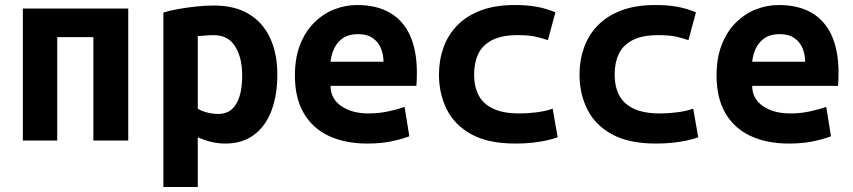

<svg xmlns="http://www.w3.org/2000/svg" viewBox="-20 -560 3400 765"><path d="M71 0V-526H491V0H352V-412H208V0Z M631 185V-510Q656 -518 690 -524Q724 -530 761 -534Q798 -538 833 -538Q915 -538 971 -504.5Q1027 -471 1056 -409Q1085 -347 1085 -263Q1085 -182 1062 -120Q1039 -58 992.5 -23Q946 12 877 12Q851 12 824.5 6Q798 0 768 -13V185ZM849 -106Q882 -106 903 -124Q924 -142 934.5 -176.5Q945 -211 945 -259Q945 -330 917 -375Q889 -420 832 -420Q816 -420 798 -418.5Q780 -417 768 -416V-127Q782 -118 804.5 -112Q827 -106 849 -106Z M1444 12Q1355 12 1290 -18.5Q1225 -49 1190 -109.5Q1155 -170 1155 -259Q1155 -329 1175.5 -381.5Q1196 -434 1231.5 -469.5Q1267 -505 1311.5 -522.5Q1356 -540 1403 -540Q1481 -540 1534 -509Q1587 -478 1614 -418Q1641 -358 1641 -270Q1641 -257 1640.5 -242.5Q1640 -228 1639 -218H1297Q1297 -167 1339.5 -137.5Q1382 -108 1449 -108Q1490 -108 1528.5 -116.5Q1567 -125 1592 -134L1611 -17Q1576 -4 1535 4Q1494 12 1444 12ZM1297 -314H1508Q1508 -342 1498 -367Q1488 -392 1465.5 -408Q1443 -424 1406 -424Q1370 -424 1347 -408.5Q1324 -393 1312 -368Q1300 -343 1297 -314Z M2034 12Q1926 12 1859 -24.5Q1792 -61 1760.5 -123.5Q1729 -186 1729 -263Q1729 -320 1747 -370.5Q1765 -421 1802 -459Q1839 -497 1896 -518.5Q1953 -540 2031 -540Q2078 -540 2116 -533.5Q2154 -527 2193 -511L2163 -400Q2141 -408 2113.5 -414Q2086 -420 2043 -420Q1978 -420 1939.5 -399.5Q1901 -379 1885 -344Q1869 -309 1869 -263Q1869 -215 1887 -180.5Q1905 -146 1945 -127Q1985 -108 2050 -108Q2082 -108 2118 -112.5Q2154 -117 2182 -127L2202 -13Q2183 -6 2158 -0.5Q2133 5 2102 8.5Q2071 12 2034 12Z M2594 12Q2486 12 2419 -24.5Q2352 -61 2320.5 -123.5Q2289 -186 2289 -263Q2289 -320 2307 -370.5Q2325 -421 2362 -459Q2399 -497 2456 -518.5Q2513 -540 2591 -540Q2638 -540 2676 -533.5Q2714 -527 2753 -511L2723 -400Q2701 -408 2673.5 -414Q2646 -420 2603 -420Q2538 -420 2499.5 -399.5Q2461 -379 2445 -344Q2429 -309 2429 -263Q2429 -215 2447 -180.5Q2465 -146 2505 -127Q2545 -108 2610 -108Q2642 -108 2678 -112.5Q2714 -117 2742 -127L2762 -13Q2743 -6 2718 -0.5Q2693 5 2662 8.5Q2631 12 2594 12Z M3124 12Q3035 12 2970 -18.5Q2905 -49 2870 -109.5Q2835 -170 2835 -259Q2835 -329 2855.5 -381.5Q2876 -434 2911.5 -469.5Q2947 -505 2991.5 -522.5Q3036 -540 3083 -540Q3161 -540 3214 -509Q3267 -478 3294 -418Q3321 -358 3321 -270Q3321 -257 3320.5 -242.5Q3320 -228 3319 -218H2977Q2977 -167 3019.5 -137.5Q3062 -108 3129 -108Q3170 -108 3208.5 -116.5Q3247 -125 3272 -134L3291 -17Q3256 -4 3215 4Q3174 12 3124 12ZM2977 -314H3188Q3188 -342 3178 -367Q3168 -392 3145.5 -408Q3123 -424 3086 -424Q3050 -424 3027 -408.5Q3004 -393 2992 -368Q2980 -343 2977 -314Z"/></svg>

Font: Ubuntu Sans Mono
Style: Regular
Weight: 400
Monospace: yes
Designer: Dalton Maag Ltd
Foundry: Dalton Maag Ltd
Version: Version 1.006